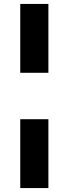

<svg xmlns="http://www.w3.org/2000/svg" viewBox="-20 -762 349 976"><path d="M83 -392V-742H226V-392ZM83 194V-156H226V194Z"/></svg>

Font: Montserrat Thin
Style: Bold
Weight: 700
Version: Version 9.000